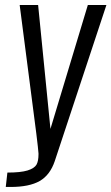

<svg xmlns="http://www.w3.org/2000/svg" viewBox="-20 -598 442 762"><path d="M2.9 144 9.3 86.9Q62 86.9 89.1 78.6Q116.2 70.3 125 55.2Q132.8 41 132.8 14.2Q132.8 12.7 132.8 11.2Q131.8 -5.9 124 -68.8L58.1 -578.1H131.3L180.2 -86.4L328.6 -578.1H402.3L197.3 41.5Q178.7 96.7 137.5 120.4Q96.2 144 22 144Z"/></svg>

Font: Oswald
Style: Light
Weight: 300
Designer: Vernon Adams
Foundry: Vernon Adams
Version: 3.0; ttfautohint (v0.95.6-bc232) -l 8 -r 50 -G 200 -x 0 -w "